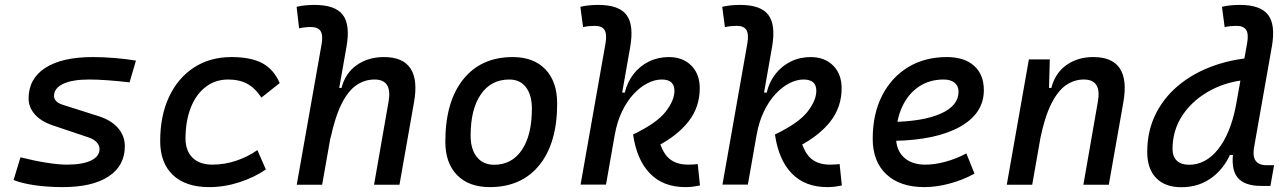

<svg xmlns="http://www.w3.org/2000/svg" viewBox="-20 -763 5313 793"><path d="M239.7 9.8Q176.3 9.8 123 2Q69.8 -5.9 36.1 -19.5L64.5 -113.3Q121.1 -99.1 171.1 -91.1Q221.2 -83 256.3 -83Q320.3 -83 355.7 -99.9Q391.1 -116.7 391.1 -147.5Q391.1 -162.6 379.2 -175.5Q367.2 -188.5 344.7 -195.8L198.2 -245.1Q149.9 -261.2 124 -290.5Q98.1 -319.8 98.1 -356.4Q98.1 -438 167.2 -482.7Q236.3 -527.3 362.8 -527.3Q407.2 -527.3 453.9 -523.4Q500.5 -519.5 541.5 -512.7L515.1 -422.9Q469.2 -428.2 425.5 -431.4Q381.8 -434.6 348.1 -434.6Q278.8 -434.6 241 -416.7Q203.1 -398.9 203.1 -366.2Q203.1 -354.5 212.4 -345Q221.7 -335.4 239.7 -330.1L388.7 -282.7Q440.4 -266.1 468 -233.6Q495.6 -201.2 495.6 -159.2Q495.6 -78.6 428.7 -34.4Q361.8 9.8 239.7 9.8Z M857.4 -83Q908.2 -83 956.8 -99.6Q1005.4 -116.2 1043 -143.1L1078.1 -63Q1030.3 -30.3 968.8 -10.3Q907.2 9.8 843.3 9.8Q747.1 9.8 694.3 -40Q641.6 -89.8 641.6 -180.2Q641.6 -285.2 678.2 -363Q714.8 -440.9 781 -484.1Q847.2 -527.3 936 -527.3Q1016.1 -527.3 1063.5 -502Q1110.8 -476.6 1135.3 -419.9L1059.6 -359.9Q1034.2 -398.9 1001.5 -416.7Q968.8 -434.6 922.4 -434.6Q869.6 -434.6 829.8 -404.3Q790 -374 768.3 -319.3Q746.6 -264.6 746.1 -190.9Q746.6 -139.6 775.6 -111.3Q804.7 -83 857.4 -83Z M1524.9 0 1585 -344.2Q1592.8 -389.2 1578.4 -411.9Q1564 -434.6 1526.9 -434.6Q1486.8 -434.6 1452.6 -411.6Q1418.5 -388.7 1391.4 -335.2Q1364.3 -281.7 1344.7 -190.4L1369.1 -399.9H1390.6Q1406.2 -460.9 1453.4 -494.1Q1500.5 -527.3 1565.9 -527.3Q1644.5 -527.3 1675.5 -480.2Q1706.5 -433.1 1689.9 -340.3L1629.9 0ZM1205.6 0 1308.1 -579.6Q1314.9 -617.2 1304.2 -634.3Q1293.5 -651.4 1263.7 -651.4Q1251.5 -651.4 1239.5 -650.1Q1227.5 -648.9 1215.3 -646L1205.1 -734.9Q1223.6 -739.3 1242.2 -741Q1260.7 -742.7 1279.3 -742.7Q1364.3 -742.7 1395.8 -701.7Q1427.2 -660.6 1411.1 -569.8L1310.5 0Z M2002.9 9.8Q1916.5 9.8 1867.9 -39.8Q1819.3 -89.4 1819.3 -177.7Q1819.3 -342.8 1893.1 -435.1Q1966.8 -527.3 2097.7 -527.3Q2184.1 -527.3 2232.7 -476.6Q2281.2 -425.8 2281.2 -335Q2281.2 -172.4 2207.8 -81.3Q2134.3 9.8 2002.9 9.8ZM2021 -82.5Q2094.2 -82.5 2135.5 -143.8Q2176.8 -205.1 2176.8 -314Q2176.8 -370.6 2152.3 -402.6Q2127.9 -434.6 2083.5 -434.6Q2008.3 -434.6 1966.1 -373.5Q1923.8 -312.5 1923.8 -203.6Q1923.8 -146.5 1949.5 -114.5Q1975.1 -82.5 2021 -82.5Z M2810.5 9.8Q2719.2 9.8 2664.6 -46.4Q2609.9 -102.5 2594.7 -207.5Q2692.4 -254.4 2729 -301.3Q2765.6 -348.1 2765.6 -388.2Q2765.6 -434.6 2712.9 -434.6Q2684.6 -434.6 2654.3 -419.2Q2624 -403.8 2596.7 -374.3Q2569.3 -344.7 2548.8 -302Q2528.3 -259.3 2519 -205.1L2541.5 -380.4H2560.5Q2571.3 -424.8 2597.2 -457.8Q2623 -490.7 2660.4 -509Q2697.8 -527.3 2742.2 -527.3Q2800.3 -527.3 2835.2 -492.2Q2870.1 -457 2870.1 -398.9Q2870.1 -320.8 2824 -261.7Q2777.8 -202.6 2694.3 -159.2L2689.5 -233.9Q2705.1 -150.4 2735.1 -116.7Q2765.1 -83 2822.3 -83Q2836.4 -83 2844.5 -83.7Q2852.5 -84.5 2861.8 -85.4L2871.1 2.9Q2857.4 5.9 2843.3 7.8Q2829.1 9.8 2810.5 9.8ZM2377.9 -0.5 2481 -584.5Q2487.3 -622.1 2476.8 -639.2Q2466.3 -656.2 2436.5 -656.2Q2424.3 -656.2 2412.4 -655Q2400.4 -653.8 2388.2 -650.9L2377 -734.9Q2395.5 -739.3 2414.1 -741Q2432.6 -742.7 2451.2 -742.7Q2536.1 -742.7 2567.4 -701.7Q2598.6 -660.6 2583 -569.8L2482.9 -0.5Z M3396.5 9.8Q3305.2 9.8 3250.5 -46.4Q3195.8 -102.5 3180.7 -207.5Q3278.3 -254.4 3314.9 -301.3Q3351.6 -348.1 3351.6 -388.2Q3351.6 -434.6 3298.8 -434.6Q3270.5 -434.6 3240.2 -419.2Q3210 -403.8 3182.6 -374.3Q3155.3 -344.7 3134.8 -302Q3114.3 -259.3 3105 -205.1L3127.4 -380.4H3146.5Q3157.2 -424.8 3183.1 -457.8Q3209 -490.7 3246.3 -509Q3283.7 -527.3 3328.1 -527.3Q3386.2 -527.3 3421.1 -492.2Q3456.1 -457 3456.1 -398.9Q3456.1 -320.8 3409.9 -261.7Q3363.8 -202.6 3280.3 -159.2L3275.4 -233.9Q3291 -150.4 3321 -116.7Q3351.1 -83 3408.2 -83Q3422.4 -83 3430.4 -83.7Q3438.5 -84.5 3447.8 -85.4L3457 2.9Q3443.4 5.9 3429.2 7.8Q3415 9.8 3396.5 9.8ZM2963.9 -0.5 3066.9 -584.5Q3073.2 -622.1 3062.7 -639.2Q3052.2 -656.2 3022.5 -656.2Q3010.3 -656.2 2998.3 -655Q2986.3 -653.8 2974.1 -650.9L2962.9 -734.9Q2981.4 -739.3 3000 -741Q3018.6 -742.7 3037.1 -742.7Q3122.1 -742.7 3153.3 -701.7Q3184.6 -660.6 3168.9 -569.8L3068.8 -0.5Z M3802.2 -83Q3841.3 -83 3885.7 -95.2Q3930.2 -107.4 3971.2 -129.4L4004.9 -45.9Q3957 -19.5 3902.3 -4.9Q3847.7 9.8 3797.9 9.8Q3697.3 9.8 3640.9 -43Q3584.5 -95.7 3584.5 -189.9Q3584.5 -291.5 3622.8 -367.2Q3661.1 -442.9 3730 -485.1Q3798.8 -527.3 3890.6 -527.3Q3962.9 -527.3 4003.2 -491.2Q4043.5 -455.1 4043.5 -390.6Q4043.5 -294.9 3945.6 -239.7Q3847.7 -184.6 3672.4 -181.2L3662.1 -259.3Q3793 -261.2 3866 -293.9Q3939 -326.7 3939 -384.3Q3939 -407.7 3922.9 -421.1Q3906.7 -434.6 3877 -434.6Q3818.8 -434.6 3774.7 -404.8Q3730.5 -375 3705.8 -321.3Q3681.2 -267.6 3680.7 -195.8Q3681.2 -142.6 3713.4 -112.8Q3745.6 -83 3802.2 -83Z M4138.2 0 4229.5 -517.6H4315.9L4312.5 -394L4243.2 0ZM4454.6 0 4514.6 -344.2Q4522.5 -389.2 4508.1 -411.9Q4493.7 -434.6 4456.5 -434.6Q4417 -434.6 4383.3 -411.6Q4349.6 -388.7 4322.5 -335.2Q4295.4 -281.7 4276.4 -190.4L4300.8 -399.9H4322.3Q4337.9 -460.9 4384.3 -494.1Q4430.7 -527.3 4495.6 -527.3Q4574.2 -527.3 4605.2 -480.2Q4636.2 -433.1 4619.6 -340.3L4559.6 0Z M4859.4 10.3Q4792 10.3 4755.1 -27.8Q4718.3 -65.9 4718.3 -135.3Q4718.3 -224.6 4755.6 -296.9Q4793 -369.1 4860.4 -420.7Q4927.7 -472.2 5018.1 -499.8Q5108.4 -527.3 5214.4 -527.3H5223.1L5149.4 -434.6Q5058.1 -430.7 4983.9 -392.1Q4909.7 -353.5 4866.2 -290.3Q4822.8 -227.1 4822.8 -147.5Q4822.8 -116.2 4840.6 -99.4Q4858.4 -82.5 4891.1 -82.5Q4959.5 -82.5 5010.5 -146Q5061.5 -209.5 5084.5 -325.7L5078.6 -123H5022L5070.8 -150.9Q5046.4 -78.1 4991 -33.9Q4935.5 10.3 4859.4 10.3ZM5189.9 4.9Q5154.3 4.9 5129.6 -3.9Q5105 -12.7 5090.8 -30.5Q5076.7 -48.3 5072.8 -75.9Q5068.8 -103.5 5074.2 -141.1L5080.1 -302.2L5130.9 -584.5Q5137.7 -622.1 5127 -639.2Q5116.2 -656.2 5086.4 -656.2Q5074.2 -656.2 5062.3 -655Q5050.3 -653.8 5038.1 -650.9L5026.9 -734.9Q5045.4 -739.3 5064 -741Q5082.5 -742.7 5101.1 -742.7Q5186 -742.7 5217.5 -701.7Q5249 -660.6 5232.9 -569.8L5159.7 -155.3Q5155.3 -130.4 5159.4 -113.8Q5163.6 -97.2 5176.8 -88.9Q5189.9 -80.6 5212.4 -80.6H5242.2L5227.1 4.9Z"/></svg>

Font: Cascadia Code
Style: Italic
Weight: 400
Italic angle: -10°
Designer: Aaron Bell
Foundry: Saja Typeworks
Version: Version 2407.024